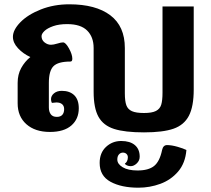

<svg xmlns="http://www.w3.org/2000/svg" viewBox="-20 -606 980 892"><path d="M415 -180V-383Q415 -434 385 -464Q355 -494 292 -494Q254 -494 227 -484.5Q200 -475 186.5 -462Q173 -449 173 -438Q173 -420 187 -409Q201 -398 217 -398Q228 -398 248 -404Q263 -409 273 -409Q285 -409 300.5 -381Q316 -353 316 -333Q316 -320 307 -320Q250 -320 228.5 -298.5Q207 -277 207 -221V-107Q207 -87 216 -75Q225 -63 244 -63Q261 -63 269.5 -72.5Q278 -82 278 -99Q278 -114 268.5 -122Q259 -130 242 -130Q235 -130 221 -128Q217 -136 217 -145Q217 -161 231 -172.5Q245 -184 267 -184Q304 -184 325 -163.5Q346 -143 346 -103Q346 -53 311.5 -23Q277 7 212 7Q143 7 102.5 -29Q62 -65 62 -126V-221Q62 -260 78.5 -290Q95 -320 121 -341Q88 -356 64 -381.5Q40 -407 40 -435Q40 -467 74.5 -502.5Q109 -538 169.5 -562Q230 -586 302 -586Q425 -586 492.5 -535Q560 -484 560 -383V-173Q560 -136 567 -117Q574 -98 593 -89.5Q612 -81 649 -81Q686 -81 704.5 -90.5Q723 -100 729 -119.5Q735 -139 735 -176V-576H880V-190Q880 -111 857.5 -68Q835 -25 786 -8Q737 9 649 9Q560 9 510 -7Q460 -23 437.5 -63.5Q415 -104 415 -180ZM443 151Q443 104 472.5 76.5Q502 49 543 49Q584 49 606.5 68Q629 87 629 122Q629 140 615.5 153Q602 166 587 166Q578 166 570 162.5Q562 159 560 154Q566 151 570 143Q574 135 574 125Q574 115 567.5 109Q561 103 551 103Q540 103 532.5 111.5Q525 120 525 135Q525 156 550 171Q575 186 619 186Q670 186 696 165Q722 144 733 91Q738 68 756 68Q777 68 805 76Q833 84 846 91Q841 152 807.5 191Q774 230 725 248Q676 266 623 266Q544 266 493.5 238.5Q443 211 443 151Z"/></svg>

Font: Krub
Style: Bold
Weight: 700
Version: Version 1.000; ttfautohint (v1.6)